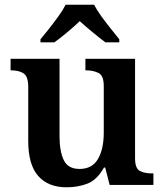

<svg xmlns="http://www.w3.org/2000/svg" viewBox="-20 -786 696 816"><path d="M263 10Q185 10 142.5 -38Q100 -86 100 -187V-417Q100 -460 81 -473.5Q62 -487 27 -487H25V-536H233V-208Q233 -143 251 -105.5Q269 -68 318 -68Q372 -68 396.5 -110.5Q421 -153 421 -223V-420Q421 -465 398.5 -476Q376 -487 346 -487H343V-536H554V-114Q554 -70 574.5 -59.5Q595 -49 626 -49H632V0H446L427 -74H422Q392 -21 351.5 -5.5Q311 10 263 10ZM152 -619Q168 -638 188.5 -664Q209 -690 228.5 -717Q248 -744 259 -766H380Q391 -744 410.5 -717Q430 -690 451 -664Q472 -638 487 -619V-606H428Q405 -623 373.5 -649Q342 -675 319 -696Q297 -675 266 -649Q235 -623 211 -606H152Z"/></svg>

Font: Noto Serif Tibetan SemiBold
Style: Regular
Weight: 600
Designer: Monotype Design Team
Foundry: Monotype Imaging Inc.
Version: Version 2.103; ttfautohint (v1.8.4.7-5d5b)